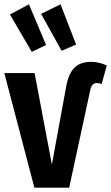

<svg xmlns="http://www.w3.org/2000/svg" viewBox="-22 -868 514 888"><path d="M298 0H137L-2 -530H138L218 -107L283 -462Q293 -524 320.5 -553Q348 -582 400 -582Q436 -582 472 -565L448 -479Q438 -484 425 -484Q403 -484 396 -454ZM191 -660 125 -628 24 -801 112 -848ZM330 -662 263 -633 168 -804 258 -848Z"/></svg>

Font: Fira Sans Compressed SemiBold
Style: Regular
Weight: 600
Width: 1
Designer: bBox Type GmbH & Carrois Corporate GbR & Edenspiekermann AG
Foundry: bBox Type GmbH & Carrois Corporate GbR & Edenspiekermann AG
Version: Version 4.301